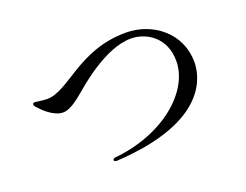

<svg xmlns="http://www.w3.org/2000/svg" viewBox="-92 -787 1184 924"><g transform="rotate(-20 500.0 -324.5)"><path d="M367 -42C849 -70 879 -298 879 -362C879 -509 755 -607 616 -607C373 -607 264 -436 153 -436C133 -436 99 -442 92 -442C83 -442 80 -440 80 -434C80 -428 84 -422 95 -412C113 -391 159 -349 203 -349C245 -349 294 -395 318 -414C341 -433 497 -572 629 -572C711 -572 799 -514 799 -397C799 -237 613 -84 366 -60C357 -59 352 -56 352 -50C352 -44 360 -42 367 -42Z"/></g></svg>

Font: Shippori Mincho OTF Medium
Style: Regular
Weight: 500
Designer: FONTDASU
Foundry: FONTDASU / Google Inc. / but / Adobe
Version: Version 3.300;hotconv 1.0.109;makeotfexe 2.5.65596